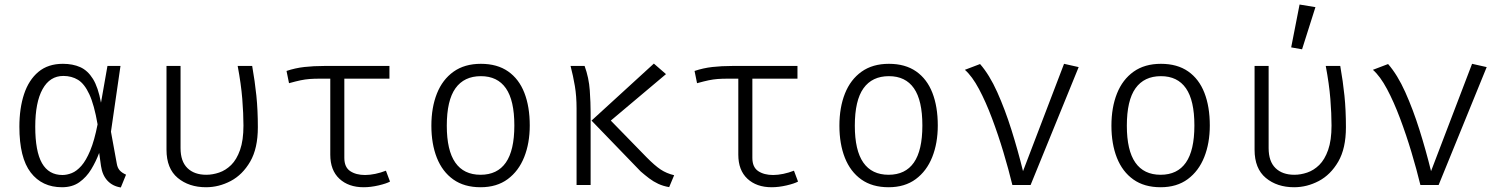

<svg xmlns="http://www.w3.org/2000/svg" viewBox="-20 -816 6640 847"><path d="M257.5 -534.5Q301 -534.5 334 -519.8Q367 -505 390 -468Q413 -431 425.5 -363L454 -525H511.5L469.5 -235L495.5 -92.5Q498.5 -75.5 507.8 -64.8Q517 -54 536 -45.5L513 11Q477 5.5 454.2 -18.8Q431.5 -43 425.5 -84L417.5 -141.5Q403.5 -104 382.5 -69.2Q361.5 -34.5 330.2 -12.2Q299 10 253.5 10Q165.5 10 115.5 -55Q65.5 -120 65.5 -257Q65.5 -338.5 86.2 -401Q107 -463.5 149.5 -499Q192 -534.5 257.5 -534.5ZM259.5 -481Q200 -481 167.8 -422.8Q135.5 -364.5 135.5 -257Q135.5 -148.5 165.2 -96.2Q195 -44 255.5 -44Q275.5 -44 296.8 -52.5Q318 -61 338.8 -84.2Q359.5 -107.5 378 -151.8Q396.5 -196 410.5 -267.5Q395.5 -354 374 -400.2Q352.5 -446.5 324.2 -463.8Q296 -481 259.5 -481Z M1092.5 -525Q1104.5 -457 1111 -393.8Q1117.5 -330.5 1117.5 -254.5Q1117.5 -161.5 1083.8 -103.2Q1050 -45 997.8 -17.5Q945.5 10 889 10Q813.5 10 764 -31.2Q714.5 -72.5 714.5 -155.5V-525H776.5V-162.5Q776.5 -104 806.8 -74.5Q837 -45 890 -45Q918 -45 946.8 -54.8Q975.5 -64.5 999.8 -88.2Q1024 -112 1039 -154.5Q1054 -197 1054 -262Q1054 -314 1048.8 -379.8Q1043.5 -445.5 1028.5 -525Z M1698 -525V-469H1393Q1365.5 -469 1346 -467.5Q1326.5 -466 1306.2 -461.8Q1286 -457.5 1255 -449L1244 -503Q1282.5 -516 1323 -520.5Q1363.5 -525 1409.5 -525ZM1499 -485V-119.5Q1499 -78.5 1524.8 -61.2Q1550.5 -44 1590.5 -44Q1611.5 -44 1635.5 -49Q1659.5 -54 1682.5 -63L1700.5 -15Q1685.5 -6.5 1650.5 1.8Q1615.5 10 1584 10Q1517.5 10 1477.2 -27.5Q1437 -65 1437 -133.5V-485Z M2101.5 -534.5Q2173.5 -534.5 2221.5 -501Q2269.5 -467.5 2293.2 -406.5Q2317 -345.5 2317 -262.5Q2317 -184.5 2292.5 -123Q2268 -61.5 2219.8 -25.8Q2171.5 10 2100 10Q2028 10 1979.8 -24.2Q1931.5 -58.5 1907.2 -119.8Q1883 -181 1883 -261.5Q1883 -342 1907.5 -403.5Q1932 -465 1980.8 -499.8Q2029.5 -534.5 2101.5 -534.5ZM2101.5 -480Q2027.5 -480 1989.2 -426.5Q1951 -373 1951 -261.5Q1951 -152.5 1988.5 -98.8Q2026 -45 2100 -45Q2174 -45 2211.5 -98.8Q2249 -152.5 2249 -262.5Q2249 -373 2211.8 -426.5Q2174.5 -480 2101.5 -480Z M2864.5 -535.5 2918 -489 2674.5 -284 2832.5 -122Q2868.5 -85.5 2894.5 -68.2Q2920.5 -51 2954 -43L2932 9.5Q2905.5 5 2884 -5Q2862.5 -15 2843.8 -29.2Q2825 -43.5 2806.5 -59.5L2589.5 -284ZM2559 -525Q2578 -472.5 2581.8 -417.2Q2585.5 -362 2585.5 -321V0H2523.5V-338Q2523.5 -392 2516 -436.5Q2508.5 -481 2497 -525Z M3498 -525V-469H3193Q3165.5 -469 3146 -467.5Q3126.5 -466 3106.2 -461.8Q3086 -457.5 3055 -449L3044 -503Q3082.5 -516 3123 -520.5Q3163.5 -525 3209.5 -525ZM3299 -485V-119.5Q3299 -78.5 3324.8 -61.2Q3350.5 -44 3390.5 -44Q3411.5 -44 3435.5 -49Q3459.5 -54 3482.5 -63L3500.5 -15Q3485.5 -6.5 3450.5 1.8Q3415.5 10 3384 10Q3317.5 10 3277.2 -27.5Q3237 -65 3237 -133.5V-485Z M3901.5 -534.5Q3973.5 -534.5 4021.5 -501Q4069.5 -467.5 4093.2 -406.5Q4117 -345.5 4117 -262.5Q4117 -184.5 4092.5 -123Q4068 -61.5 4019.8 -25.8Q3971.5 10 3900 10Q3828 10 3779.8 -24.2Q3731.5 -58.5 3707.2 -119.8Q3683 -181 3683 -261.5Q3683 -342 3707.5 -403.5Q3732 -465 3780.8 -499.8Q3829.5 -534.5 3901.5 -534.5ZM3901.5 -480Q3827.5 -480 3789.2 -426.5Q3751 -373 3751 -261.5Q3751 -152.5 3788.5 -98.8Q3826 -45 3900 -45Q3974 -45 4011.5 -98.8Q4049 -152.5 4049 -262.5Q4049 -373 4011.8 -426.5Q3974.5 -480 3901.5 -480Z M4446 0Q4429.5 -68 4406.5 -144.8Q4383.5 -221.5 4356.2 -294Q4329 -366.5 4298.8 -423.2Q4268.5 -480 4236.5 -508L4303.5 -533.5Q4345 -486 4379.2 -409.8Q4413.5 -333.5 4442 -243Q4470.5 -152.5 4493 -61L4674 -534.5L4738.5 -520L4526.5 0Z M5101.5 -534.5Q5173.5 -534.5 5221.5 -501Q5269.5 -467.5 5293.2 -406.5Q5317 -345.5 5317 -262.5Q5317 -184.5 5292.5 -123Q5268 -61.5 5219.8 -25.8Q5171.5 10 5100 10Q5028 10 4979.8 -24.2Q4931.5 -58.5 4907.2 -119.8Q4883 -181 4883 -261.5Q4883 -342 4907.5 -403.5Q4932 -465 4980.8 -499.8Q5029.5 -534.5 5101.5 -534.5ZM5101.5 -480Q5027.5 -480 4989.2 -426.5Q4951 -373 4951 -261.5Q4951 -152.5 4988.5 -98.8Q5026 -45 5100 -45Q5174 -45 5211.5 -98.8Q5249 -152.5 5249 -262.5Q5249 -373 5211.8 -426.5Q5174.5 -480 5101.5 -480Z M5892.5 -525Q5904.5 -457 5911 -393.8Q5917.5 -330.5 5917.5 -254.5Q5917.5 -161.5 5883.8 -103.2Q5850 -45 5797.8 -17.5Q5745.5 10 5689 10Q5613.5 10 5564 -31.2Q5514.5 -72.5 5514.5 -155.5V-525H5576.5V-162.5Q5576.5 -104 5606.8 -74.5Q5637 -45 5690 -45Q5718 -45 5746.8 -54.8Q5775.5 -64.5 5799.8 -88.2Q5824 -112 5839 -154.5Q5854 -197 5854 -262Q5854 -314 5848.8 -379.8Q5843.5 -445.5 5828.5 -525ZM5713 -796 5783 -784.5 5724 -598.5 5676 -607Z M6246 0Q6229.5 -68 6206.5 -144.8Q6183.5 -221.5 6156.2 -294Q6129 -366.5 6098.8 -423.2Q6068.5 -480 6036.5 -508L6103.5 -533.5Q6145 -486 6179.2 -409.8Q6213.5 -333.5 6242 -243Q6270.5 -152.5 6293 -61L6474 -534.5L6538.5 -520L6326.5 0Z"/></svg>

Font: Fira Code Light Light
Style: Regular
Weight: 300
Monospace: yes
Version: Version 5.002